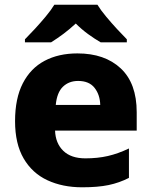

<svg xmlns="http://www.w3.org/2000/svg" viewBox="-20 -786 643 816"><path d="M309 -559Q425 -559 493 -495.5Q561 -432 561 -309V-231H214Q216 -177 249 -145Q282 -113 343 -113Q395 -113 438.5 -123Q482 -133 528 -155V-30Q487 -9 441.5 0.5Q396 10 329 10Q246 10 181.5 -20Q117 -50 80.5 -112.5Q44 -175 44 -271Q44 -368 77 -432Q110 -496 169.5 -527.5Q229 -559 309 -559ZM312 -442Q273 -442 247.5 -417.5Q222 -393 217 -340H406Q405 -383 382 -412.5Q359 -442 312 -442ZM394 -766Q408 -743 431 -715.5Q454 -688 477.5 -662.5Q501 -637 519 -619V-606H408Q382 -621 354.5 -641Q327 -661 302 -686Q275 -661 249.5 -642Q224 -623 197 -606H86V-619Q105 -638 128.5 -663.5Q152 -689 174.5 -716Q197 -743 211 -766Z"/></svg>

Font: Noto Sans Myanmar ExtraBold
Style: Regular
Weight: 800
Designer: Monotype Design Team
Foundry: Monotype Imaging Inc.
Version: Version 2.107; ttfautohint (v1.8.4.7-5d5b)